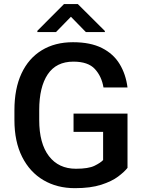

<svg xmlns="http://www.w3.org/2000/svg" viewBox="-20 -932 721 961"><path d="M618.2 -363.3V-91.8Q603 -72.3 571.3 -48.3Q539.6 -24.4 486.6 -7.3Q433.6 9.8 355 9.8Q265.6 9.8 197.5 -30.3Q129.4 -70.3 90.8 -146.7Q52.2 -223.1 52.2 -331.1V-380.4Q52.2 -488.3 87.6 -564.2Q123 -640.1 189 -680.4Q254.9 -720.7 345.2 -720.7Q432.6 -720.7 490.2 -691.7Q547.9 -662.6 578.9 -611.3Q609.9 -560.1 618.2 -494.1H498Q488.8 -549.8 454.8 -586.7Q420.9 -623.5 347.2 -623.5Q261.7 -623.5 219 -560.1Q176.3 -496.6 176.3 -381.3V-331.1Q176.3 -213.9 224.9 -150.6Q273.4 -87.4 359.9 -87.4Q422.9 -87.4 453.1 -102.3Q483.4 -117.2 496.1 -130.9V-272H348.1V-363.3ZM369.6 -911.6 504.9 -776.9V-771.5H409.7L335 -848.1L260.3 -771.5H167V-777.8L300.3 -911.6Z"/></svg>

Font: Vazirmatn UI FD Medium
Style: Regular
Weight: 500
Designer: Saber Rastikerdar
Foundry: Saber Rastikerdar
Version: Version 33.003